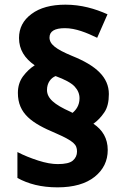

<svg xmlns="http://www.w3.org/2000/svg" viewBox="-20 -787 532 818"><path d="M56.2 -391.1C56.2 -301.8 117.2 -261.7 215.8 -220.2C294.9 -185.5 308.1 -171.4 308.1 -141.1C308.1 -126 302.2 -113.3 290.5 -103C278.8 -92.8 257.3 -87.9 226.1 -87.9C202.1 -87.9 174.3 -92.8 142.6 -103C110.8 -113.3 81.5 -125 54.2 -139.2V-28.8C100.6 -3.4 155.3 11.2 225.1 11.2C293 11.2 345.7 -3.9 383.3 -33.7C420.4 -63.5 439 -101.6 439 -147.9C439 -197.3 417 -233.9 377.9 -259.8C396 -272.5 411.1 -288.6 424.3 -308.1C437.5 -327.1 443.8 -353.5 443.8 -386.2C443.8 -458 389.2 -507.8 287.1 -548.8C216.3 -578.1 190.9 -599.1 190.9 -627C190.9 -653.8 212.9 -667 256.8 -667C302.2 -667 349.6 -647.5 394 -626L438 -726.1C384.8 -750 325.7 -767.1 258.8 -767.1C197.8 -767.1 149.4 -753.9 114.3 -727.5C78.6 -701.2 61 -667 61 -625C61 -575.7 85.4 -538.1 127.9 -508.8C109.4 -497.1 92.8 -481.4 78.1 -461.9C63.5 -441.9 56.2 -418.5 56.2 -391.1ZM180.2 -403.8C180.2 -434.6 197.3 -455.1 216.8 -462.9C256.8 -448.2 283.7 -433.6 297.9 -418.5C312 -403.3 318.8 -386.7 318.8 -368.2C318.8 -337.4 303.2 -317.9 289.1 -306.2L279.8 -311C210.9 -341.8 180.2 -368.2 180.2 -403.8Z"/></svg>

Font: Noto Reveo Sans
Style: Regular
Weight: 800
Designer: Monotype Design Team
Foundry: Monotype Imaging Inc.
Version: Version 2.007